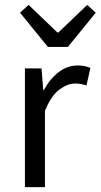

<svg xmlns="http://www.w3.org/2000/svg" viewBox="-20 -766 412 786"><path d="M82 0V-486H150L157 -398H160Q185 -444 220.5 -471Q256 -498 298 -498Q327 -498 350 -488L334 -416Q322 -420 312 -422Q302 -424 287 -424Q256 -424 222.5 -399Q189 -374 164 -312V0ZM176 -574 62 -714 97 -746 215 -633H219L337 -746L372 -714L258 -574Z"/></svg>

Font: Source Sans Pro
Style: Regular
Weight: 400
Designer: Paul D. Hunt
Foundry: Adobe Systems Incorporated
Version: Version 2.021;PS 2.000;hotconv 1.0.86;makeotf.lib2.5.63406